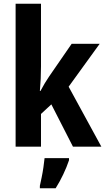

<svg xmlns="http://www.w3.org/2000/svg" viewBox="-20 -780 559 1021"><path d="M198 -426Q198 -393 196.5 -360.5Q195 -328 192 -296H195Q206 -317 218 -337Q230 -357 241 -373L361 -547H510L345 -319L519 0H368L253 -225L198 -174V0H63V-760H198ZM347 72Q335 108 316.5 147Q298 186 276 221H192V208Q196 190 201.5 163.5Q207 137 211 109Q215 81 217 61H347Z"/></svg>

Font: Noto Sans Thai Cond
Style: Bold
Weight: 700
Width: 3
Designer: Monotype Design Team
Foundry: Monotype Imaging Inc.
Version: Version 2.002; ttfautohint (v1.8.4.7-5d5b)